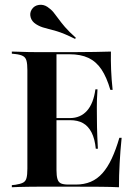

<svg xmlns="http://www.w3.org/2000/svg" viewBox="-20 -788 580 808"><path d="M146 -2.4Q121 -2.4 98.8 -2Q76.6 -1.6 59.3 -1.2Q41.9 -0.8 29.8 0V-8.9L45.2 -10.5Q66.1 -13.7 77 -19.4Q87.9 -25 91.5 -38.7Q95.2 -52.4 95.2 -78.2V-492.7Q95.2 -518.5 91.5 -532.3Q87.9 -546 77 -552Q66.1 -558.1 45.2 -560.5L29.8 -562.1V-571Q41.9 -571 59.3 -570.2Q76.6 -569.4 98.8 -569Q121 -568.5 146 -568.5H157.3H279Q338.7 -568.5 379 -569.4Q419.4 -570.2 446.8 -571Q446 -533.9 447.6 -494Q449.2 -454 454 -409.7H444.4Q429 -462.9 406.9 -496Q384.7 -529 352 -544.4Q319.4 -559.7 271.8 -559.7H217.7V-72.6Q217.7 -48.4 221.8 -34.7Q225.8 -21 236.7 -16.1Q247.6 -11.3 267.7 -11.3H299.2Q333.9 -11.3 361.7 -23Q389.5 -34.7 411.3 -59.3Q433.1 -83.9 450.4 -121Q467.7 -158.1 482.3 -208.1H491.9Q486.3 -153.2 483.5 -101.2Q480.6 -49.2 480.6 0Q449.2 -1.6 403.2 -2Q357.3 -2.4 288.7 -2.4H157.3ZM191.9 -282.3V-291.1H346.8V-282.3ZM383.1 -162.1Q379 -204 365.3 -230.6Q351.6 -257.3 329.4 -269.8Q307.3 -282.3 274.2 -282.3V-291.1Q318.5 -291.1 346 -321.8Q373.4 -352.4 381.5 -412.1H390.3Q387.1 -362.9 387.5 -336.3Q387.9 -309.7 387.9 -287.1Q387.9 -269.4 388.3 -252Q388.7 -234.7 389.5 -212.9Q390.3 -191.1 391.9 -162.1ZM296 -624.2Q249.2 -647.6 219.4 -656.5Q189.5 -665.3 169.4 -670.2Q149.2 -675 131.5 -686.3Q113.7 -697.6 108.9 -715.3Q104 -733.1 113.7 -748.4Q124.2 -764.5 143.5 -767.3Q162.9 -770.2 179.8 -758.9Q195.2 -748.4 204.8 -736.7Q214.5 -725 225.4 -709.7Q236.3 -694.4 253.2 -674.6Q270.2 -654.8 299.2 -629Z"/></svg>

Font: Playfair 144pt SemiCondensed
Style: Bold
Weight: 700
Width: 4
Designer: Claus Eggers Sørensen
Foundry: Claus Eggers Sørensen
Version: Version 2.203